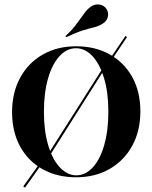

<svg xmlns="http://www.w3.org/2000/svg" viewBox="-20 -792 690 870"><path d="M194.4 -69.4 186.3 -75 464.5 -512.9 471.8 -507.3ZM93.5 58.1 85.5 52.4 176.6 -75 183.9 -69.4ZM477.4 -507.3 470.2 -513.7 548.4 -629 555.6 -624.2ZM325 11.3Q237.9 11.3 172.2 -25.8Q106.5 -62.9 70.6 -129.4Q34.7 -196 34.7 -283.9Q34.7 -371.8 71 -439.1Q107.3 -506.5 173 -544.4Q238.7 -582.3 325 -582.3Q412.1 -582.3 477.8 -545.2Q543.5 -508.1 579.8 -441.9Q616.1 -375.8 616.1 -287.1Q616.1 -199.2 579.4 -131.9Q542.7 -64.5 477 -26.6Q411.3 11.3 325 11.3ZM325.8 2.4Q366.9 2.4 400 -33.1Q433.1 -68.5 452 -133.9Q471 -199.2 471 -286.3Q471 -374.2 451.2 -438.7Q431.5 -503.2 398.4 -538.3Q365.3 -573.4 324.2 -573.4Q283.1 -573.4 250 -537.9Q216.9 -502.4 198 -437.5Q179 -372.6 179 -284.7Q179 -197.6 198.8 -132.7Q218.5 -67.7 252 -32.7Q285.5 2.4 325.8 2.4ZM279.8 -623.4 276.6 -628.2Q304.8 -654.8 321 -675.8Q337.1 -696.8 348 -712.5Q358.9 -728.2 368.5 -740.3Q378.2 -752.4 391.9 -762.1Q408.9 -774.2 430.2 -771.4Q451.6 -768.5 462.9 -750.8Q473.4 -733.9 468.5 -714.9Q463.7 -696 445.2 -684.7Q427.4 -673.4 407.3 -668.5Q387.1 -663.7 357.3 -654.8Q327.4 -646 279.8 -623.4Z"/></svg>

Font: Playfair 144pt SemiCondensed ExtraBold
Style: Regular
Weight: 800
Width: 4
Designer: Claus Eggers Sørensen
Foundry: Claus Eggers Sørensen
Version: Version 2.203